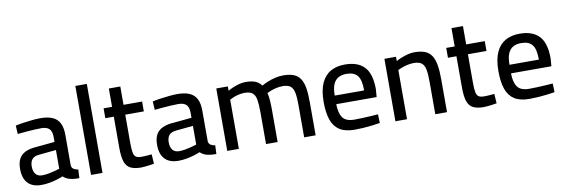

<svg xmlns="http://www.w3.org/2000/svg" viewBox="-53 -1110 4464 1517"><g transform="rotate(-10 2179.0 -351.5)"><path d="M182 10Q111 10 74 -29Q37 -68 37 -144Q37 -195 55 -226.5Q73 -258 108.5 -274Q144 -290 197 -293L342 -307V-346Q342 -393 321 -412.5Q300 -432 258 -432Q232 -432 197 -430Q162 -428 128 -425Q94 -422 67 -419L63 -487Q88 -493 122.5 -498Q157 -503 195 -507Q233 -511 265 -511Q324 -511 362 -494Q400 -477 418 -441Q436 -405 436 -348V-102Q438 -82 452.5 -72.5Q467 -63 489 -60L486 9Q472 9 458 8.5Q444 8 432 6Q420 4 409 1Q393 -3 380.5 -10.5Q368 -18 357 -28Q339 -20 310 -11Q281 -2 248 4Q215 10 182 10ZM201 -64Q226 -64 252.5 -69Q279 -74 303 -80.5Q327 -87 342 -92V-242L209 -229Q167 -226 149 -205.5Q131 -185 131 -147Q131 -108 148.5 -86Q166 -64 201 -64Z M581 0V-714H673V0Z M981 11Q928 11 896.5 -5Q865 -21 851.5 -60.5Q838 -100 838 -172V-422H770V-501H838V-648H930V-501H1079V-422H930V-198Q930 -149 934.5 -121.5Q939 -94 953 -83Q967 -72 997 -72Q1007 -72 1022 -72.5Q1037 -73 1053 -74.5Q1069 -76 1081 -77L1086 -1Q1071 2 1051.5 4.5Q1032 7 1013 9Q994 11 981 11Z M1281 10Q1210 10 1173 -29Q1136 -68 1136 -144Q1136 -195 1154 -226.5Q1172 -258 1207.5 -274Q1243 -290 1296 -293L1441 -307V-346Q1441 -393 1420 -412.5Q1399 -432 1357 -432Q1331 -432 1296 -430Q1261 -428 1227 -425Q1193 -422 1166 -419L1162 -487Q1187 -493 1221.5 -498Q1256 -503 1294 -507Q1332 -511 1364 -511Q1423 -511 1461 -494Q1499 -477 1517 -441Q1535 -405 1535 -348V-102Q1537 -82 1551.5 -72.5Q1566 -63 1588 -60L1585 9Q1571 9 1557 8.5Q1543 8 1531 6Q1519 4 1508 1Q1492 -3 1479.5 -10.5Q1467 -18 1456 -28Q1438 -20 1409 -11Q1380 -2 1347 4Q1314 10 1281 10ZM1300 -64Q1325 -64 1351.5 -69Q1378 -74 1402 -80.5Q1426 -87 1441 -92V-242L1308 -229Q1266 -226 1248 -205.5Q1230 -185 1230 -147Q1230 -108 1247.5 -86Q1265 -64 1300 -64Z M1674 0V-501H1767V-466Q1783 -476 1806.5 -486Q1830 -496 1857 -503.5Q1884 -511 1909 -511Q1958 -511 1988 -499Q2018 -487 2037 -460Q2056 -471 2084.5 -483Q2113 -495 2146 -503Q2179 -511 2211 -511Q2263 -511 2296.5 -497.5Q2330 -484 2349 -454.5Q2368 -425 2375.5 -378.5Q2383 -332 2383 -264V0H2291V-258Q2291 -320 2284 -357Q2277 -394 2256.5 -411Q2236 -428 2194 -428Q2170 -428 2145.5 -423Q2121 -418 2100 -410Q2079 -402 2066 -395Q2073 -371 2075.5 -333.5Q2078 -296 2078 -257V0H1985V-255Q1985 -319 1978.5 -356.5Q1972 -394 1951 -411Q1930 -428 1889 -428Q1866 -428 1842.5 -423Q1819 -418 1799.5 -410Q1780 -402 1767 -395V0Z M2697 10Q2620 10 2575.5 -18.5Q2531 -47 2511 -104Q2491 -161 2491 -247Q2491 -341 2517.5 -399Q2544 -457 2592 -484Q2640 -511 2707 -511Q2810 -511 2862.5 -455.5Q2915 -400 2915 -277L2910 -214H2586Q2587 -142 2613 -105.5Q2639 -69 2707 -69Q2736 -69 2770.5 -70.5Q2805 -72 2839 -74Q2873 -76 2897 -78L2899 -8Q2874 -4 2839 0.5Q2804 5 2766.5 7.5Q2729 10 2697 10ZM2586 -283H2822Q2822 -368 2794.5 -402Q2767 -436 2707 -436Q2668 -436 2641 -421Q2614 -406 2600 -372.5Q2586 -339 2586 -283Z M3023 0V-501H3116V-466Q3132 -476 3157 -486Q3182 -496 3210 -503.5Q3238 -511 3264 -511Q3316 -511 3349.5 -497.5Q3383 -484 3402 -454.5Q3421 -425 3429 -378Q3437 -331 3437 -264V0H3343V-259Q3343 -321 3336 -358Q3329 -395 3308 -411.5Q3287 -428 3245 -428Q3222 -428 3197.5 -423Q3173 -418 3151.5 -410Q3130 -402 3116 -395V0Z M3730 11Q3677 11 3645.5 -5Q3614 -21 3600.5 -60.5Q3587 -100 3587 -172V-422H3519V-501H3587V-648H3679V-501H3828V-422H3679V-198Q3679 -149 3683.5 -121.5Q3688 -94 3702 -83Q3716 -72 3746 -72Q3756 -72 3771 -72.5Q3786 -73 3802 -74.5Q3818 -76 3830 -77L3835 -1Q3820 2 3800.5 4.5Q3781 7 3762 9Q3743 11 3730 11Z M4099 10Q4022 10 3977.5 -18.5Q3933 -47 3913 -104Q3893 -161 3893 -247Q3893 -341 3919.5 -399Q3946 -457 3994 -484Q4042 -511 4109 -511Q4212 -511 4264.5 -455.5Q4317 -400 4317 -277L4312 -214H3988Q3989 -142 4015 -105.5Q4041 -69 4109 -69Q4138 -69 4172.5 -70.5Q4207 -72 4241 -74Q4275 -76 4299 -78L4301 -8Q4276 -4 4241 0.5Q4206 5 4168.5 7.5Q4131 10 4099 10ZM3988 -283H4224Q4224 -368 4196.5 -402Q4169 -436 4109 -436Q4070 -436 4043 -421Q4016 -406 4002 -372.5Q3988 -339 3988 -283Z"/></g></svg>

Font: Cairo Play SemiBold
Style: Regular
Weight: 600
Designer: Mohamed Gaber, Accademia di Belle Arti di Urbino
Foundry: Kief Type Foundry, Accademia di Belle Arti di Urbino
Version: Version 3.130;gftools[0.9.24]